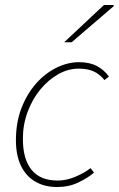

<svg xmlns="http://www.w3.org/2000/svg" viewBox="-20 -740 478 772"><path d="M210 12Q159 12 121.5 -10Q84 -32 64 -74Q44 -116 44 -176Q44 -247 66 -304.5Q88 -362 124.5 -403.5Q161 -445 206.5 -467.5Q252 -490 298 -490Q340 -490 369.5 -474.5Q399 -459 418 -432L400 -418Q381 -442 356.5 -453Q332 -464 296 -464Q254 -464 214 -441.5Q174 -419 142 -380Q110 -341 91 -290Q72 -239 72 -182Q72 -100 107 -57Q142 -14 212 -14Q247 -14 283.5 -29.5Q320 -45 344 -64L358 -46Q334 -25 295.5 -6.5Q257 12 210 12ZM238 -570 398 -720H436L438 -716L268 -570Z"/></svg>

Font: Source Sans 3 ExtraLight ExtraLight
Style: Italic
Weight: 250
Italic angle: -11°
Version: Version 3.052;hotconv 1.1.0;makeotfexe 2.6.0